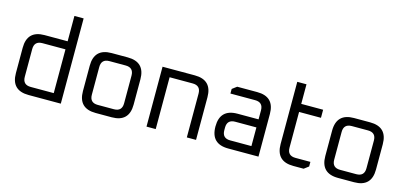

<svg xmlns="http://www.w3.org/2000/svg" viewBox="-65 -1175 3399 1610"><g transform="rotate(15 1635.0 -370.0)"><path d="M72 -150V-370Q72 -520 222 -520H422V-740H502V0H222Q72 0 72 -150ZM152 -140Q152 -70 222 -70H422V-450H222Q152 -450 152 -380Z M654 -150V-370Q654 -520 804 -520H944Q1094 -520 1094 -370V-150Q1094 0 944 0H804Q654 0 654 -150ZM734 -140Q734 -70 804 -70H944Q1014 -70 1014 -140V-380Q1014 -450 944 -450H804Q734 -450 734 -380Z M1246 0V-520H1526Q1676 -520 1676 -370V0H1596V-380Q1596 -450 1526 -450H1326V0Z M1955 0Q1804 0 1804 -151Q1804 -302 1955 -302H2138V-380Q2138 -450 2068 -450H1854V-490L1894 -520H2068Q2218 -520 2218 -370V0ZM1884 -140Q1884 -70 1954 -70H2138V-232H1954Q1884 -232 1884 -162Z M2370 -150V-690H2450V-520H2640V-450H2450V-140Q2450 -70 2520 -70H2650V-30L2610 0H2520Q2370 0 2370 -150Z M2758 -150V-370Q2758 -520 2908 -520H3048Q3198 -520 3198 -370V-150Q3198 0 3048 0H2908Q2758 0 2758 -150ZM2838 -140Q2838 -70 2908 -70H3048Q3118 -70 3118 -140V-380Q3118 -450 3048 -450H2908Q2838 -450 2838 -380Z"/></g></svg>

Font: Oxanium
Style: Regular
Weight: 400
Designer: Severin Meyer
Version: Version 1.001